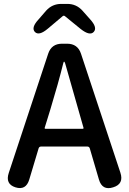

<svg xmlns="http://www.w3.org/2000/svg" viewBox="-20 -961 662 984"><path d="M59 -1Q6 -18 25 -75L227 -686Q244 -737 298 -737H324Q378 -737 395 -686L597 -76Q616 -18 560 -1Q504 17 487 -41L440 -201Q437 -210 427 -210H191Q181 -210 178 -201L130 -41Q113 16 59 -1ZM209 -306Q208 -301 213 -301H404Q409 -301 408 -306L314 -636Q311 -645 308.5 -645Q306 -645 304 -636Q279 -535 238 -400ZM225 -814Q180 -776 159 -797Q138 -819 178 -862L217 -907Q248 -941 294 -941H325Q371 -941 402 -907L442 -862Q481 -819 460 -797Q440 -776 394 -812L313 -878Q307 -883 301 -878Z"/></svg>

Font: Resource Han Rounded JP Medium
Style: Regular
Weight: 500
Designer: Cyano Hao (round all glyphs); Ryoko NISHIZUKA 西塚涼子 (kana, bopomofo & ideographs); Paul D. Hunt (Latin, Greek & Cyrillic)
Foundry: Cyano Hao
Version: 0.990